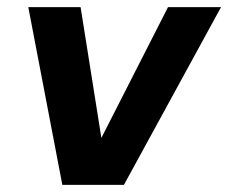

<svg xmlns="http://www.w3.org/2000/svg" viewBox="-20 -516 637 536"><path d="M154 0 59 -496H205L263 -131L449 -496H597L326 0Z"/></svg>

Font: DM Sans 24pt ExtraBold
Style: Italic
Weight: 800
Italic angle: -10°
Designer: Colophon Foundry, Jonny Pinhorn
Foundry: Colophon Foundry
Version: Version 4.004;gftools[0.9.30]